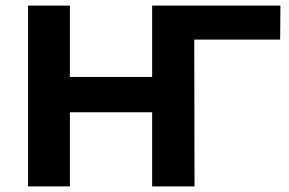

<svg xmlns="http://www.w3.org/2000/svg" viewBox="-20 -664 1031 684"><path d="M671 -644V0H522V-264H229V0H80V-644H229V-390H522V-644ZM978 -523H672L673 0H524V-644H979Z"/></svg>

Font: Montserrat Ace
Style: Bold
Weight: 700
Designer: Julieta Ulanovsky
Foundry: Julieta Ulanovsky
Version: Version 1